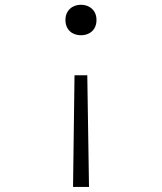

<svg xmlns="http://www.w3.org/2000/svg" viewBox="-20 -532 660 782"><path d="M335.5 -225.5 342.5 229.5H277.5L283.5 -225.5ZM373 -450.5Q373 -431.5 364.8 -417.2Q356.5 -403 342 -395.8Q327.5 -388.5 310 -388.5Q292 -388.5 277.5 -395.8Q263 -403 254.8 -417.2Q246.5 -431.5 246.5 -450.5Q246.5 -469.5 254.8 -483.5Q263 -497.5 277.5 -505Q292 -512.5 310 -512.5Q327.5 -512.5 342 -505Q356.5 -497.5 364.8 -483.5Q373 -469.5 373 -450.5Z"/></svg>

Font: Monaspace Neon Var
Style: Regular
Weight: 400
Designer: Riley Cran and the Lettermatic Team
Version: Version 1.000 (Monaspace Neon Var)